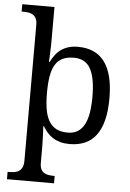

<svg xmlns="http://www.w3.org/2000/svg" viewBox="-64 -807 742 1093"><g transform="rotate(5 307.0 -260.0)"><path d="M337.9 -481.9Q298.8 -481.9 272.7 -469Q246.6 -456.1 231 -429.7Q215.3 -403.3 208.7 -363.3Q202.1 -323.2 202.1 -269Q202.1 -216.8 208.7 -176.8Q215.3 -136.7 231.2 -109.4Q247.1 -82 273.2 -68.1Q299.3 -54.2 338.9 -54.2Q371.6 -54.2 395 -68.1Q418.5 -82 433.3 -109.4Q448.2 -136.7 455.1 -177Q461.9 -217.3 461.9 -270Q461.9 -376.5 433.1 -429.2Q404.3 -481.9 337.9 -481.9ZM559.1 -269Q559.1 -196.8 545.7 -144Q532.2 -91.3 506.3 -57.1Q480.5 -22.9 442.4 -6.6Q404.3 9.8 355 9.8Q326.2 9.8 302.7 3.4Q279.3 -2.9 260.5 -14.6Q241.7 -26.4 227.3 -42.5Q212.9 -58.6 202.1 -78.1H198.2Q199.2 -52.2 200.2 -29.8Q200.7 -20 200.9 -10.3Q201.2 -0.5 201.4 8.3Q201.7 17.1 201.9 24.2Q202.1 31.2 202.1 35.2V130.9Q202.1 152.8 208.7 166.3Q215.3 179.7 226.6 186.8Q237.8 193.8 252.7 196Q267.6 198.2 284.2 198.2H287.1V240.2H18.1V198.2H25.9Q42.5 198.2 57.6 195.8Q72.8 193.4 83.7 185.8Q94.7 178.2 101.3 163.8Q107.9 149.4 107.9 126V-649.9Q107.9 -671.9 101.3 -685.3Q94.7 -698.7 83.5 -706.1Q72.3 -713.4 57.4 -715.6Q42.5 -717.8 25.9 -717.8H18.1V-759.8H202.1V-576.2Q202.1 -559.1 201.7 -536.9Q201.2 -514.6 200.2 -494.1Q199.2 -470.7 198.2 -445.8H202.1Q213.4 -468.8 227.5 -487.3Q241.7 -505.9 260.3 -518.8Q278.8 -531.7 302.2 -538.8Q325.7 -545.9 355 -545.9Q404.3 -545.9 442.4 -529.5Q480.5 -513.2 506.3 -479.2Q532.2 -445.3 545.7 -393.1Q559.1 -340.8 559.1 -269Z"/></g></svg>

Font: Noto Serif
Style: Regular
Weight: 400
Designer: Monotype Design team
Foundry: Monotype Imaging Inc.
Version: Version 1.02